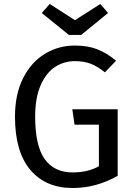

<svg xmlns="http://www.w3.org/2000/svg" viewBox="-20 -929 671 961"><path d="M561 -625 505 -567Q468 -597 434 -610Q400 -623 354 -623Q301 -623 256.5 -594.5Q212 -566 184 -503.5Q156 -441 156 -345Q156 -200 203.5 -133Q251 -66 344 -66Q420 -66 475 -97V-305H353L342 -382H569V-49Q462 12 344 12Q208 12 131.5 -79Q55 -170 55 -345Q55 -457 95.5 -537.5Q136 -618 204.5 -659.5Q273 -701 354 -701Q419 -701 466.5 -682.5Q514 -664 561 -625ZM521 -864 386 -754H325L189 -864L229 -909L355 -828L482 -909Z"/></svg>

Font: FiraGO
Style: Regular
Weight: 400
Designer: bBox Type
Foundry: bBox Type GmbH
Version: Version 1.001;April 20, 2020;FontCreator 12.0.0.2555 64-bit